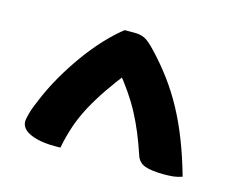

<svg xmlns="http://www.w3.org/2000/svg" viewBox="-66 -855 733 593"><g transform="rotate(15 300.0 -559.0)"><path d="M266 -760Q274 -760 283 -760Q292 -760 299 -760Q316 -760 330 -753.5Q344 -747 369 -720Q400 -687 427 -650.5Q454 -614 477 -571.5Q500 -529 519.5 -479Q539 -429 556 -369Q542 -364 529 -362.5Q516 -361 499 -361Q459 -361 437.5 -368.5Q416 -376 409 -399Q397 -435 384.5 -465Q372 -495 357.5 -522.5Q343 -550 324.5 -577Q306 -604 281 -635L329 -620H262L310 -635Q280 -597 257.5 -564Q235 -531 217.5 -499Q200 -467 188 -433Q176 -399 168 -358H149Q116 -358 91.5 -364.5Q67 -371 54.5 -382Q42 -393 42 -408Q42 -416 47 -434.5Q52 -453 63 -478Q80 -520 103.5 -561Q127 -602 154 -639.5Q181 -677 210 -708Q239 -739 266 -760Z"/></g></svg>

Font: Recursive Monospace Casual
Style: Bold
Weight: 700
Version: Version 1.047